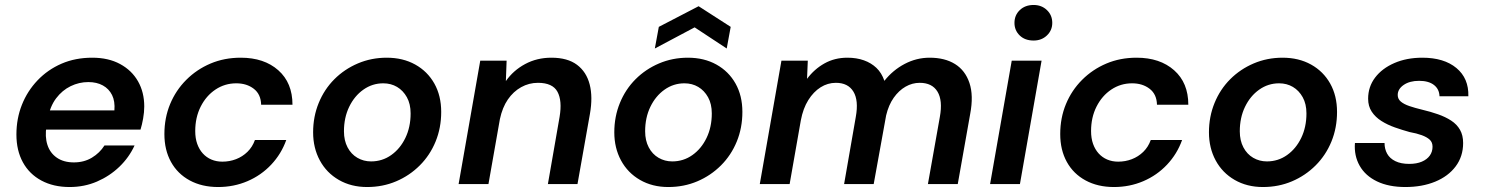

<svg xmlns="http://www.w3.org/2000/svg" viewBox="-20 -740 5969 772"><path d="M260 12Q195 12 146.5 -14Q98 -40 72 -87.5Q46 -135 46 -199Q46 -263 68 -318.5Q90 -374 131 -417Q172 -460 227.5 -484Q283 -508 351 -508Q416 -508 463 -482.5Q510 -457 535 -413Q560 -369 560 -312Q560 -289 555.5 -263.5Q551 -238 545 -219H133L147 -296H440Q443 -333 430.5 -358Q418 -383 393.5 -396.5Q369 -410 335 -410Q298 -410 264 -393.5Q230 -377 205.5 -344.5Q181 -312 172 -262L167 -233Q160 -191 170.5 -158Q181 -125 208.5 -106Q236 -87 277 -87Q318 -87 349.5 -106Q381 -125 400 -155H521Q499 -107 460 -69.5Q421 -32 370 -10Q319 12 260 12Z M857 12Q792 12 743 -14.5Q694 -41 667.5 -89Q641 -137 641 -201Q641 -266 664 -321.5Q687 -377 729 -419Q771 -461 826.5 -484.5Q882 -508 948 -508Q1042 -508 1099 -457.5Q1156 -407 1156 -319H1030Q1029 -361 1000.5 -383Q972 -405 930 -405Q884 -405 846.5 -380Q809 -355 787 -311.5Q765 -268 765 -213Q765 -184 773 -161.5Q781 -139 795.5 -123Q810 -107 830 -98.5Q850 -90 874 -90Q903 -90 929 -100Q955 -110 975 -129.5Q995 -149 1005 -177H1131Q1111 -121 1070.5 -78Q1030 -35 975 -11.5Q920 12 857 12Z M1456 12Q1392 12 1342.5 -16.5Q1293 -45 1266 -95Q1239 -145 1239 -208Q1239 -271 1261.5 -326Q1284 -381 1324.5 -421.5Q1365 -462 1419 -485Q1473 -508 1535 -508Q1600 -508 1649.5 -480.5Q1699 -453 1726.5 -404Q1754 -355 1754 -290Q1754 -226 1731.5 -171Q1709 -116 1668 -75Q1627 -34 1573 -11Q1519 12 1456 12ZM1472 -91Q1517 -91 1553 -116.5Q1589 -142 1610 -185.5Q1631 -229 1631 -284Q1631 -322 1616 -349Q1601 -376 1576.5 -390.5Q1552 -405 1521 -405Q1477 -405 1441 -379.5Q1405 -354 1384 -310.5Q1363 -267 1363 -212Q1363 -175 1377.5 -147.5Q1392 -120 1417 -105.5Q1442 -91 1472 -91Z M1824 0 1911 -496H2017L2014 -414Q2044 -457 2091.5 -482.5Q2139 -508 2197 -508Q2262 -508 2300 -479.5Q2338 -451 2351 -400.5Q2364 -350 2352 -282L2302 0H2183L2230 -270Q2241 -335 2221.5 -371Q2202 -407 2143 -407Q2107 -407 2075.5 -389.5Q2044 -372 2022 -340Q2000 -308 1990 -261L1944 0Z M2667 12Q2603 12 2553.5 -16.5Q2504 -45 2477 -95Q2450 -145 2450 -208Q2450 -271 2472.5 -326Q2495 -381 2535.5 -421.5Q2576 -462 2630 -485Q2684 -508 2746 -508Q2811 -508 2860.5 -480.5Q2910 -453 2937.5 -404Q2965 -355 2965 -290Q2965 -226 2942.5 -171Q2920 -116 2879 -75Q2838 -34 2784 -11Q2730 12 2667 12ZM2683 -91Q2728 -91 2764 -116.5Q2800 -142 2821 -185.5Q2842 -229 2842 -284Q2842 -322 2827 -349Q2812 -376 2787.5 -390.5Q2763 -405 2732 -405Q2688 -405 2652 -379.5Q2616 -354 2595 -310.5Q2574 -267 2574 -212Q2574 -175 2588.5 -147.5Q2603 -120 2628 -105.5Q2653 -91 2683 -91ZM2613 -545 2629 -632 2789 -715 2918 -632 2902 -545 2773 -630Z M3035 0 3122 -496H3228L3225 -423Q3254 -462 3295 -485Q3336 -508 3387 -508Q3424 -508 3453.5 -497.5Q3483 -487 3504 -467Q3525 -447 3536 -415Q3570 -458 3617.5 -483Q3665 -508 3718 -508Q3779 -508 3820 -482.5Q3861 -457 3878 -406.5Q3895 -356 3881 -282L3831 0H3711L3759 -270Q3771 -336 3749.5 -371.5Q3728 -407 3678 -407Q3648 -407 3621 -391.5Q3594 -376 3573.5 -347Q3553 -318 3543 -276L3493 0H3374L3421 -270Q3433 -336 3411.5 -371.5Q3390 -407 3341 -407Q3308 -407 3279.5 -389Q3251 -371 3230 -337.5Q3209 -304 3200 -256L3155 0Z M3961 0 4048 -496H4168L4081 0ZM4136 -577Q4101 -577 4080 -597.5Q4059 -618 4059 -648Q4059 -679 4080.5 -699.5Q4102 -720 4136 -720Q4168 -720 4189.5 -699.5Q4211 -679 4211 -648Q4211 -618 4189.5 -597.5Q4168 -577 4136 -577Z M4459 12Q4394 12 4345 -14.5Q4296 -41 4269.5 -89Q4243 -137 4243 -201Q4243 -266 4266 -321.5Q4289 -377 4331 -419Q4373 -461 4428.5 -484.5Q4484 -508 4550 -508Q4644 -508 4701 -457.5Q4758 -407 4758 -319H4632Q4631 -361 4602.5 -383Q4574 -405 4532 -405Q4486 -405 4448.5 -380Q4411 -355 4389 -311.5Q4367 -268 4367 -213Q4367 -184 4375 -161.5Q4383 -139 4397.5 -123Q4412 -107 4432 -98.5Q4452 -90 4476 -90Q4505 -90 4531 -100Q4557 -110 4577 -129.5Q4597 -149 4607 -177H4733Q4713 -121 4672.5 -78Q4632 -35 4577 -11.5Q4522 12 4459 12Z M5058 12Q4994 12 4944.5 -16.5Q4895 -45 4868 -95Q4841 -145 4841 -208Q4841 -271 4863.5 -326Q4886 -381 4926.5 -421.5Q4967 -462 5021 -485Q5075 -508 5137 -508Q5202 -508 5251.5 -480.5Q5301 -453 5328.5 -404Q5356 -355 5356 -290Q5356 -226 5333.5 -171Q5311 -116 5270 -75Q5229 -34 5175 -11Q5121 12 5058 12ZM5074 -91Q5119 -91 5155 -116.5Q5191 -142 5212 -185.5Q5233 -229 5233 -284Q5233 -322 5218 -349Q5203 -376 5178.5 -390.5Q5154 -405 5123 -405Q5079 -405 5043 -379.5Q5007 -354 4986 -310.5Q4965 -267 4965 -212Q4965 -175 4979.5 -147.5Q4994 -120 5019 -105.5Q5044 -91 5074 -91Z M5631 12Q5564 12 5517 -10.5Q5470 -33 5447 -73.5Q5424 -114 5428 -165H5547Q5547 -141 5557.5 -122Q5568 -103 5590.5 -92Q5613 -81 5646 -81Q5676 -81 5697 -90Q5718 -99 5729 -114.5Q5740 -130 5740 -150Q5740 -168 5728.5 -178.5Q5717 -189 5696.5 -196.5Q5676 -204 5648 -209Q5619 -217 5589 -227.5Q5559 -238 5534.5 -253.5Q5510 -269 5495.5 -291Q5481 -313 5481 -343Q5481 -391 5509 -428Q5537 -465 5586.5 -486.5Q5636 -508 5699 -508Q5786 -508 5836 -466.5Q5886 -425 5884 -353H5768Q5767 -382 5745.5 -398.5Q5724 -415 5686 -415Q5648 -415 5624 -398.5Q5600 -382 5600 -358Q5600 -342 5612.5 -331.5Q5625 -321 5647 -313.5Q5669 -306 5698 -299Q5732 -291 5762 -280.5Q5792 -270 5815 -255Q5838 -240 5850.5 -218Q5863 -196 5863 -165Q5863 -111 5833 -71Q5803 -31 5750.5 -9.5Q5698 12 5631 12Z"/></svg>

Font: DM Sans 24pt SemiBold
Style: Italic
Weight: 600
Italic angle: -10°
Designer: Colophon Foundry, Jonny Pinhorn
Foundry: Colophon Foundry
Version: Version 4.004;gftools[0.9.30]